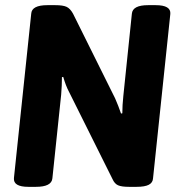

<svg xmlns="http://www.w3.org/2000/svg" viewBox="-20 -722 695 744"><path d="M90 2Q31 2 34 -32L101 -669Q103 -702 164 -702H194Q224 -702 238 -695.5Q252 -689 263 -669L426 -341Q432 -327 438 -312Q444 -297 449 -282L454 -283Q454 -300 455 -315.5Q456 -331 458 -351L491 -669Q494 -702 554 -702H583Q643 -702 640 -668L573 -31Q572 -14 556.5 -6Q541 2 509 2H480Q451 2 437.5 -4Q424 -10 416 -28L248 -365Q241 -378 235.5 -392.5Q230 -407 225 -424L220 -423Q220 -391 217 -355L183 -31Q180 2 119 2Z"/></svg>

Font: Asap Semi Condensed Semi Condensed Regular
Style: Bold Italic
Weight: 700
Width: 4
Italic angle: -6°
Designer: Pablo Cosgaya
Foundry: Omnibus-Type
Version: Version 3.001; ttfautohint (v1.8.4.7-5d5b)